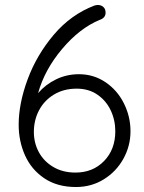

<svg xmlns="http://www.w3.org/2000/svg" viewBox="-20 -741 577 771"><path d="M504 -214Q504 -155 475.5 -103.5Q447 -52 397 -21Q347 10 285 10Q210 10 158 -25Q106 -60 80.5 -117Q55 -174 55 -240Q55 -325 91 -422.5Q127 -520 196 -601.5Q265 -683 360 -719Q368 -721 373 -721Q386 -721 395 -713Q404 -705 404 -690Q404 -669 380 -661Q300 -628 229.5 -544.5Q159 -461 133 -367Q163 -402 205.5 -422.5Q248 -443 297 -443Q356 -443 403.5 -411Q451 -379 477.5 -326Q504 -273 504 -214ZM443 -214Q443 -259 424.5 -298Q406 -337 371 -361Q336 -385 288 -385Q236 -385 197 -361.5Q158 -338 137 -298.5Q116 -259 116 -211Q116 -167 136 -130Q156 -93 194 -70.5Q232 -48 283 -48Q353 -48 398 -94.5Q443 -141 443 -214Z"/></svg>

Font: Quicksand
Style: Regular
Weight: 400
Designer: Andrew Paglinawan
Foundry: Andrew Paglinawan
Version: Version 3.000